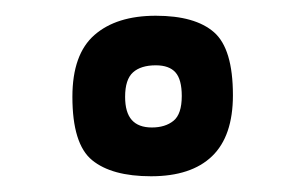

<svg xmlns="http://www.w3.org/2000/svg" viewBox="-20 -769 388 244"><path d="M172 -545Q122 -545 97 -565.5Q72 -586 72 -646Q72 -700 100 -724.5Q128 -749 178 -749Q228 -749 252 -728Q276 -707 276 -648Q276 -596 249.5 -570.5Q223 -545 172 -545ZM173 -607Q190 -607 200.5 -615.5Q211 -624 211 -647Q211 -668 203 -677Q195 -686 178 -686Q159 -686 149 -677Q139 -668 139 -646Q139 -626 147.5 -616.5Q156 -607 173 -607Z"/></svg>

Font: Yanone Kaffeesatz SemiBold
Style: Regular
Weight: 600
Designer: Yanone (Cyrillic: Daniel Pouzeot, Huerta Tipografica, and Cyreal)
Foundry: Yanone
Version: Version 2.003